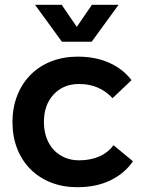

<svg xmlns="http://www.w3.org/2000/svg" viewBox="-20 -775 604 800"><path d="M237 -755 300 -663 363 -755H474L362 -601H238L126 -755ZM449 -366Q423 -394 388.5 -409.5Q354 -425 309 -425Q244 -425 203.5 -381.5Q163 -338 163 -267Q163 -231 173.5 -201.5Q184 -172 203.5 -151Q223 -130 250 -118.5Q277 -107 309 -107Q356 -107 392.5 -122.5Q429 -138 453 -170L534 -103Q499 -52 440 -23.5Q381 5 302 5Q242 5 192.5 -14.5Q143 -34 107 -70Q71 -106 51.5 -156Q32 -206 32 -266Q32 -327 52 -377.5Q72 -428 108 -464Q144 -500 194 -519.5Q244 -539 304 -539Q378 -539 435 -513.5Q492 -488 528 -441Z"/></svg>

Font: QuotatisMedium
Style: Regular
Weight: 500
Designer: Julieta Ulanovsky
Foundry: Quotatis-Medium
Version: Version 4.000;PS 004.000;hotconv 1.0.88;makeotf.lib2.5.64775